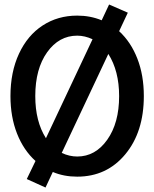

<svg xmlns="http://www.w3.org/2000/svg" viewBox="-20 -780 690 861"><path d="M184.1 61 100.1 22.9 139.2 -58.1Q85.9 -106 56.4 -180.9Q26.9 -255.9 26.9 -349.1Q26.9 -457 65.2 -539.3Q103.5 -621.6 171.4 -665.8Q239.3 -710 326.2 -710Q385.3 -710 436 -689L469.2 -759.8L553.2 -723.1L514.2 -640.1Q566.9 -591.8 595.9 -517.3Q625 -442.9 625 -349.1Q625 -188 541.7 -87.9Q458.5 12.2 326.2 12.2Q266.1 12.2 216.8 -8.8ZM138.2 -349.1Q138.2 -235.4 186 -160.2L395 -604Q360.4 -620.1 326.2 -620.1Q244.6 -620.1 191.4 -545.7Q138.2 -471.2 138.2 -349.1ZM326.2 -78.1Q407.7 -78.1 460.9 -153.3Q514.2 -228.5 514.2 -349.1Q514.2 -461.9 465.8 -538.1L256.8 -94.2Q291.5 -78.1 326.2 -78.1Z"/></svg>

Font: Azeret Mono
Style: Regular
Weight: 400
Designer: Martin Vácha
Foundry: Displaay
Version: Version 1.002